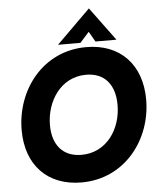

<svg xmlns="http://www.w3.org/2000/svg" viewBox="-61 -976 871 1047"><g transform="rotate(-5 374.0 -453.0)"><path d="M343 18C581 18 733 -183 733 -402C733 -595 616 -715 432 -715C193 -715 42 -513 42 -294C42 -101 159 18 343 18ZM198 -308C198 -437 278 -565 418 -565C521 -565 575 -495 575 -387C575 -252 492 -132 356 -132C254 -132 198 -200 198 -308ZM280 -741H403L453 -797L485 -741H600L465 -924Z"/></g></svg>

Font: HK Grotesk Black
Style: Italic
Weight: 900
Italic angle: -16°
Designer: Alfredo Marco Pradil
Foundry: Hanken Design Co.
Version: Version 3.001;FEAKit 1.0